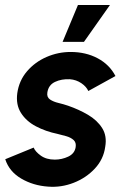

<svg xmlns="http://www.w3.org/2000/svg" viewBox="-52 -720 506 750"><path d="M136 9Q77.5 5 30.8 -22.5Q-16 -50 -31.5 -98L79.5 -143.5Q85.5 -128 107.2 -112.2Q129 -96.5 162 -96.5Q189.5 -96.5 214.5 -108.2Q239.5 -120 243.5 -145Q246.5 -163 235.5 -173Q224.5 -183 206.8 -188Q189 -193 172.5 -197Q126.5 -206.5 88.5 -226.5Q50.5 -246.5 30 -278.8Q9.5 -311 15.5 -356Q22.5 -405.5 53.8 -441.8Q85 -478 130 -497.5Q175 -517 224 -517Q283.5 -517 329.8 -492.2Q376 -467.5 399 -423L293 -364.5Q285.5 -381.5 265.8 -395Q246 -408.5 221 -410.5Q188 -412 162.8 -400Q137.5 -388 133 -359Q130 -340.5 143.2 -331.5Q156.5 -322.5 176.5 -317.8Q196.5 -313 214 -307Q256 -292.5 291.8 -271.5Q327.5 -250.5 347 -219.8Q366.5 -189 359 -146.5Q352.5 -98 318.5 -61.5Q284.5 -25 235.8 -6Q187 13 136 9ZM192.5 -556.5 252.5 -700.5H377.5L276 -556.5Z"/></svg>

Font: Urbanist
Style: Bold Italic
Weight: 700
Italic angle: -8°
Designer: Corey Hu
Foundry: Corey Hu
Version: Version 1.330; ttfautohint (v1.8.4.7-5d5b)